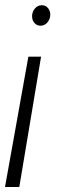

<svg xmlns="http://www.w3.org/2000/svg" viewBox="-26 -559 253 754"><path d="M85.4 -336.4H135.3L49.8 175.3H-6.3ZM171.4 -498.5Q170.4 -483.4 160.2 -470.9Q149.9 -458.5 133.3 -458Q118.2 -458 108.6 -469.5Q99.1 -481 100.1 -498.5Q101.1 -513.7 111.3 -525.9Q121.6 -538.1 137.7 -538.6Q153.8 -538.6 163.1 -526.6Q172.4 -514.6 171.4 -498.5Z"/></svg>

Font: TypoPRO Roboto
Style: Italic
Weight: 300
Italic angle: -12°
Designer: Google
Version: Version 2.136; 2016